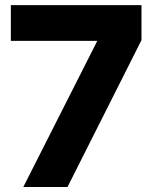

<svg xmlns="http://www.w3.org/2000/svg" viewBox="-20 -748 609 768"><path d="M73.2 0 368.2 -582.5V-584.5H23.4V-727.5H545.9V-587.4L250 0Z"/></svg>

Font: Inter 28pt ExtraBold
Style: Regular
Weight: 800
Designer: Rasmus Andersson
Foundry: rsms
Version: Version 4.001;git-66647c0bb